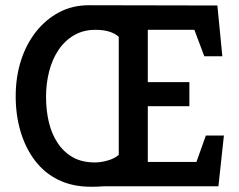

<svg xmlns="http://www.w3.org/2000/svg" viewBox="-20 -712 912 734"><path d="M329 2Q257 2 203 -24.5Q149 -51 113 -99Q77 -147 58.5 -209.5Q40 -272 40 -344Q40 -417 60 -480Q80 -543 117.5 -590.5Q155 -638 206 -665Q257 -692 320 -692L811 -691L830 -497H761L723 -598H545V-398H704V-306H545V-93H731L767 -194H836L815 0H380Q366 1 352.5 1.5Q339 2 329 2ZM343 -91Q366 -91 392 -98.5Q418 -106 434 -120V-571Q422 -583 399.5 -590.5Q377 -598 344 -598Q299 -598 263.5 -577.5Q228 -557 204 -521.5Q180 -486 168 -439.5Q156 -393 156 -342Q156 -291 166.5 -246Q177 -201 200 -166Q223 -131 258 -111Q293 -91 343 -91Z"/></svg>

Font: Kreon Medium
Style: Regular
Weight: 500
Version: Version 2.002